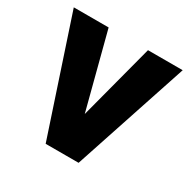

<svg xmlns="http://www.w3.org/2000/svg" viewBox="-125 -648 761 767"><g transform="rotate(30 255.5 -264.0)"><path d="M164.6 -528.3 254.9 -181.2 346.2 -528.3H506.3L331.1 0H179.2L3.9 -528.3Z"/></g></svg>

Font: Vazirmatn RD UI ExtraBold
Style: Regular
Weight: 800
Designer: Saber Rastikerdar
Foundry: Saber Rastikerdar
Version: Version 33.003